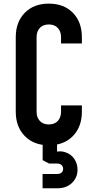

<svg xmlns="http://www.w3.org/2000/svg" viewBox="-20 -786 510 1060"><path d="M432 -204V-169Q432 -86 382.5 -35Q333 16 249.5 16Q166.5 16 116.8 -35Q67 -86 67 -169V-581Q67 -664.5 116.8 -715.2Q166.5 -766 249.5 -766Q333 -766 382.5 -715.2Q432 -664.5 432 -581V-546H317V-581Q317 -612.5 299 -631.8Q281 -651 249.5 -651Q218 -651 200 -631.8Q182 -612.5 182 -581V-169Q182 -137.5 200 -118.2Q218 -99 249.5 -99Q281 -99 299 -118.2Q317 -137.5 317 -169V-204ZM215 253.5V174.5H296.5Q311 174.5 319.8 167Q328.5 159.5 328.5 146.5Q328.5 133.5 319.8 125.2Q311 117 296.5 117H251L215.5 98V-21H295V76.5L259 60Q304.5 43.5 337.8 53.5Q371 63.5 389.5 90.2Q408 117 408 150.5Q408 194.5 377.2 224Q346.5 253.5 296.5 253.5Z"/></svg>

Font: Mohave SemiBold
Style: Regular
Weight: 600
Designer: Gumpita Rahayu
Foundry: Tokotype
Version: Version 2.003